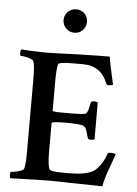

<svg xmlns="http://www.w3.org/2000/svg" viewBox="-59 -915 687 963"><g transform="rotate(5 285.0 -433.5)"><path d="M29.3 2.9Q26.4 0 26.4 -12.7Q26.4 -29.3 29.3 -29.3Q38.1 -29.3 52.2 -32.2Q66.4 -35.2 79.6 -40Q92.8 -44.9 94.7 -50.8Q101.6 -70.3 101.6 -139.6V-508.8Q101.6 -568.4 94.7 -588.9Q92.8 -596.7 80.6 -602.1Q68.4 -607.4 53.2 -610.4Q38.1 -613.3 28.3 -613.3Q24.4 -613.3 24.4 -627.9Q24.4 -641.6 28.3 -645.5Q60.5 -643.6 92.8 -642.1Q125 -640.6 158.2 -640.6Q179.7 -640.6 217.8 -642.1Q255.9 -643.6 309.6 -645.5Q418 -648.4 473.6 -648.4Q475.6 -633.8 479.5 -613.3Q483.4 -592.8 489.3 -567.4L502 -509.8Q497.1 -504.9 481.4 -504.9Q470.7 -504.9 467.8 -511.7Q435.5 -598.6 342.8 -598.6H292Q218.8 -598.6 217.8 -585.9Q211.9 -558.6 211.9 -506.8V-353.5Q211.9 -347.7 254.9 -347.7H309.6Q365.2 -347.7 377 -352.5Q387.7 -357.4 393.6 -386.7Q396.5 -399.4 399.4 -411.1Q400.4 -418 415 -418Q428.7 -418 433.6 -413.1V-228.5Q429.7 -224.6 415 -224.6Q402.3 -224.6 399.4 -232.4Q395.5 -246.1 392.6 -255.4Q389.6 -264.6 387.7 -271.5Q382.8 -282.2 381.8 -283.7Q380.9 -285.2 372.1 -291Q358.4 -298.8 282.2 -298.8Q211.9 -298.8 211.9 -291V-139.6Q211.9 -85.9 220.7 -60.5Q224.6 -47.9 287.1 -47.9H323.2Q400.4 -47.9 439.5 -68.4Q455.1 -76.2 474.6 -102.5Q494.1 -128.9 504.9 -162.1Q506.8 -168 518.6 -168Q540 -168 545.9 -162.1L514.6 -75.2Q508.8 -59.6 502 -35.6Q495.1 -11.7 493.2 2.9Q454.1 2.9 332 0Q270.5 -2 227.5 -2Q184.6 -2 159.2 -1ZM286.1 -752Q261.7 -752 244.1 -769.5Q226.6 -787.1 226.6 -811.5Q226.6 -835.9 244.1 -853Q261.7 -870.1 286.1 -870.1Q310.5 -870.1 327.6 -853Q344.7 -835.9 344.7 -811.5Q344.7 -787.1 327.6 -769.5Q310.5 -752 286.1 -752Z"/></g></svg>

Font: Crimson Text SemiBold
Style: Regular
Weight: 600
Designer: Sebastian Kosch
Foundry: Sebastian Kosch
Version: Version 1.100; ttfautohint (v1.8.4)